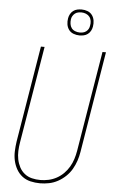

<svg xmlns="http://www.w3.org/2000/svg" viewBox="-63 -998 625 1047"><g transform="rotate(5 250.0 -474.0)"><path d="M197 8Q170 8 144.5 2Q119 -4 99.5 -19Q80 -34 67.5 -56Q55 -78 49.5 -103Q44 -128 45 -154.5Q46 -181 50 -208L137 -735H157L69 -205Q65 -181 64 -157.5Q63 -134 67.5 -111.5Q72 -89 82.5 -69Q93 -49 110.5 -35Q128 -21 150.5 -15.5Q173 -10 197 -10Q219 -10 242 -15Q265 -20 286 -31.5Q307 -43 324 -60Q341 -77 353 -97.5Q365 -118 372 -140Q379 -162 383 -185L474 -735H493L402 -182Q398 -157 390 -133Q382 -109 369 -86.5Q356 -64 336.5 -45.5Q317 -27 294 -14.5Q271 -2 246 3Q221 8 197 8ZM341 -814Q324 -814 308 -820Q292 -826 282.5 -839Q273 -852 270.5 -868.5Q268 -885 271 -902Q273 -914 279 -925Q285 -936 295 -943.5Q305 -951 317 -953.5Q329 -956 341 -956Q358 -956 373.5 -950Q389 -944 398.5 -931Q408 -918 410.5 -901.5Q413 -885 410 -868Q408 -856 402 -845Q396 -834 386 -826.5Q376 -819 364 -816.5Q352 -814 341 -814ZM341 -830Q350 -830 359 -832Q368 -834 376 -840Q384 -846 388.5 -854.5Q393 -863 394 -872Q397 -885 395 -898Q393 -911 385.5 -920.5Q378 -930 366 -935Q354 -940 341 -940Q332 -940 322.5 -938Q313 -936 305.5 -930Q298 -924 293 -915.5Q288 -907 287 -898Q285 -885 287 -872Q289 -859 296 -849.5Q303 -840 315.5 -835Q328 -830 341 -830Z"/></g></svg>

Font: Iosevka SS04 Thin
Style: Italic
Weight: 100
Italic angle: -9°
Monospace: yes
Designer: Belleve Invis
Foundry: Belleve Invis
Version: Version 19.0.0; ttfautohint (v1.8.4)